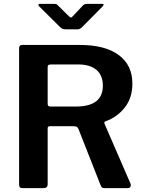

<svg xmlns="http://www.w3.org/2000/svg" viewBox="-20 -975 753 995"><path d="M658 -15C658 -19 657.3 -22 656 -24L522 -333C519.3 -339.7 520.7 -344 526 -346C566 -360 599.3 -383.7 626 -417C652.7 -450.3 666 -492 666 -542C666 -606 642.3 -655.3 595 -690C547.7 -724.7 481 -742 395 -742H94C84 -742 79 -736.3 79 -725V-18C79 -12 80.3 -7.5 83 -4.5C85.7 -1.5 90.7 0 98 0H204C212 0 217.8 -1.7 221.5 -5C225.2 -8.3 227 -13.7 227 -21V-310C227 -317.3 231 -321 239 -321H359C367 -321 373 -320 377 -318C381 -316 384 -312.7 386 -308L501 -16C503 -10 505.5 -5.8 508.5 -3.5C511.5 -1.2 515.7 0 521 0H643C647.7 0 651.3 -1.5 654 -4.5C656.7 -7.5 658 -11 658 -15ZM513 -531C513 -459 466.7 -423 374 -423H240C235.3 -423 232 -424.2 230 -426.5C228 -428.8 227 -432.7 227 -438V-627C227 -632.3 228.3 -636 231 -638C233.7 -640 238.3 -641 245 -641H386C426 -641 457.2 -631.7 479.5 -613C501.8 -594.3 513 -567 513 -531ZM431 -955C421.7 -955 414.7 -952.3 410 -947L361 -895C355 -887.7 350.7 -884 348 -884C345.3 -884 340.3 -887.7 333 -895L280 -947C276.7 -951 273.8 -953.3 271.5 -954C269.2 -954.7 265 -955 259 -955H187C181.7 -955 179 -953.3 179 -950C179 -947.3 181 -944 185 -940L291 -835C295 -831 299.2 -828 303.5 -826C307.8 -824 313.7 -823 321 -823H382C390 -823 397.7 -826.7 405 -834L510 -940C514.7 -944.7 517 -948.3 517 -951C517 -953.7 514 -955 508 -955Z"/></svg>

Font: Libre Franklin SemiBold
Style: Regular
Weight: 600
Designer: Pablo Impallari, Rodrigo Fuenzalida
Foundry: Impallari Type
Version: Version 1.002; ttfautohint (v1.5)